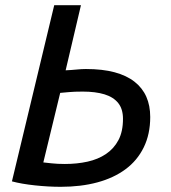

<svg xmlns="http://www.w3.org/2000/svg" viewBox="-20 -713 660 740"><path d="M214 7Q167 7 115 1.5Q63 -4 26 -14L189 -693H292L233 -442Q255 -443 275 -445Q295 -447 311 -447Q375 -447 421.5 -434.5Q468 -422 498.5 -398Q529 -374 544 -340Q559 -306 559 -262Q559 -196 534 -145Q509 -94 463.5 -60.5Q418 -27 355 -10Q292 7 214 7ZM230 -81Q277 -81 317.5 -90Q358 -99 388.5 -119.5Q419 -140 436.5 -173Q454 -206 454 -255Q454 -293 435.5 -316Q417 -339 382.5 -349.5Q348 -360 299 -360Q266 -360 245.5 -358Q225 -356 212 -355L147 -87Q157 -86 179 -83.5Q201 -81 230 -81Z"/></svg>

Font: Ubuntu Sans Medium
Style: Italic
Weight: 500
Italic angle: -13.5°
Designer: Dalton Maag Ltd
Foundry: Dalton Maag Ltd
Version: Version 1.006